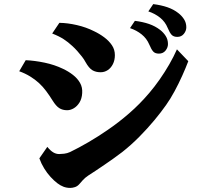

<svg xmlns="http://www.w3.org/2000/svg" viewBox="-20 -880 1040 941"><path d="M731 -859.9Q770 -855 800.5 -844.5Q831.1 -834 854 -815.9Q870.6 -803.2 881.8 -785.9Q893.1 -768.6 893.1 -746.1Q893.1 -729 881.1 -714.1Q869.1 -699.2 849.1 -699.2Q830.6 -699.2 821 -709.5Q811.5 -719.7 801.8 -743.2Q789.6 -773.4 764.4 -793.5Q739.3 -813.5 707 -824.2ZM641.1 -777.8Q680.2 -772.9 710.4 -762.5Q740.7 -752 764.2 -733.9Q780.8 -721.2 792 -703.9Q803.2 -686.5 803.2 -664.1Q803.2 -647 791.3 -632.1Q779.3 -617.2 758.8 -617.2Q740.2 -617.2 731 -627.4Q721.7 -637.7 711.9 -661.1Q699.2 -691.4 674.3 -711.4Q649.4 -731.4 617.2 -742.2ZM271 -768.1Q311 -767.6 356.7 -757.1Q402.3 -746.6 440.9 -727.1Q467.8 -714.4 491 -697Q514.2 -679.7 528.6 -658.2Q543 -636.7 543 -609.9Q543 -585 533.4 -565.9Q523.9 -546.9 508.1 -536.4Q492.2 -525.9 473.1 -525.9Q449.2 -525.9 432.4 -536.1Q415.5 -546.4 398.9 -576.2Q392.6 -588.4 381.8 -602.3Q371.1 -616.2 358.4 -630.4Q345.7 -644.5 333 -655.8Q314.5 -673.3 292 -688Q269.5 -702.6 235.8 -715.8ZM902.8 -580.1Q890.6 -547.9 873.3 -509.3Q856 -470.7 835.7 -433.1Q815.4 -395.5 793.9 -365.2Q770 -331.1 736.6 -290.8Q703.1 -250.5 663.1 -210Q623 -169.4 579.1 -134.8Q560.1 -120.1 537.4 -104Q514.6 -87.9 491.9 -72.3Q469.2 -56.6 448.7 -43.2Q428.2 -29.8 413.1 -20Q395 -7.8 385.5 3.4Q376 14.6 369.1 22Q359.9 32.7 347.7 36.9Q335.4 41 324.2 41Q306.6 41 291.3 35.2Q275.9 29.3 261.2 18.1Q245.1 5.9 228 -12.7Q210.9 -31.2 196.5 -54.7Q182.1 -78.1 172.9 -104L211.9 -160.2Q227.5 -141.1 241.2 -133.1Q254.9 -125 270 -125Q279.8 -125 294.4 -126.7Q309.1 -128.4 323.2 -134.8Q365.7 -155.3 414.6 -183.8Q463.4 -212.4 507.8 -243.2Q561.5 -279.8 613.5 -325Q665.5 -370.1 711.9 -424.8Q737.3 -454.6 762.5 -490.5Q787.6 -526.4 809.6 -564.5Q831.5 -602.5 847.2 -638.2ZM106 -585Q150.4 -583 199 -572.8Q247.6 -562.5 288.1 -543Q315.4 -530.3 337.6 -512.9Q359.9 -495.6 372.3 -473.6Q384.8 -451.7 382.8 -423.8Q381.3 -397 369.9 -378.2Q358.4 -359.4 342 -349.6Q325.7 -339.8 309.1 -339.8Q286.6 -339.8 270.5 -350.1Q254.4 -360.4 237.8 -387.2Q222.7 -411.6 206.5 -433.3Q190.4 -455.1 170.9 -473.1Q152.3 -490.2 127.7 -505.4Q103 -520.5 74.2 -530.8Z"/></svg>

Font: BIZ UDMincho
Style: Bold
Weight: 700
Monospace: yes
Designer: TypeBank Co., Ltd.
Foundry: Morisawa Inc.
Version: Version 1.06